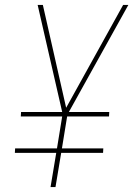

<svg xmlns="http://www.w3.org/2000/svg" viewBox="-20 -755 540 775"><path d="M184 0 207 -138H40L41 -156H210L231 -285H64L65 -303H231L132 -735H153L247 -320L477 -735H498L258 -303H421L420 -285H251L230 -156H397L396 -138H227L204 0Z"/></svg>

Font: Iosevka SS18 Thin
Style: Italic
Weight: 100
Italic angle: -9°
Monospace: yes
Designer: Belleve Invis
Foundry: Belleve Invis
Version: Version 25.1.1; ttfautohint (v1.8.4)